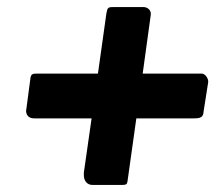

<svg xmlns="http://www.w3.org/2000/svg" viewBox="-20 -646 632 545"><path d="M385 -437 408 -604C408 -605 408 -606 408 -608C408 -616 400 -626 387 -626H303C287 -626 285 -625 282 -608L258 -437H82C71 -437 67 -434 66 -421L55 -338C55 -336 54 -334 54 -332C54 -321 60 -310 77 -310H240L218 -156C218 -154 218 -151 218 -149C218 -134 226 -121 243 -121H326C338 -121 341 -123 342 -132L367 -310H529C550 -310 557 -313 558 -330L571 -413C571 -414 571 -415 571 -415C571 -424 562 -437 553 -437Z"/></svg>

Font: Libre Franklin ExtraBold
Style: Italic
Weight: 800
Italic angle: -8°
Designer: Pablo Impallari, Rodrigo Fuenzalida
Foundry: Impallari Type
Version: Version 1.002; ttfautohint (v1.5)